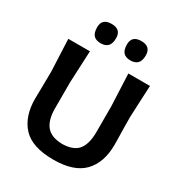

<svg xmlns="http://www.w3.org/2000/svg" viewBox="-216 -1083 1161 1242"><g transform="rotate(30 364.5 -462.0)"><path d="M365.5 12.5Q206.5 12.5 136.8 -62.8Q67 -138 67 -271Q67 -300.5 68.5 -357.8Q70 -415 70 -474.5Q67 -543.5 64.5 -598.8Q62 -654 59.5 -713H221Q218.5 -654 215.8 -599Q213 -544 210 -474.5V-280Q210 -194.5 245.8 -150.2Q281.5 -106 365 -104Q450 -106 484.2 -150.2Q518.5 -194.5 518.5 -280.5V-474.5Q515.5 -544 513 -599Q510.5 -654 508 -713H669.5Q666.5 -654 664 -599Q661.5 -544 658.5 -474.5Q658.5 -435 659.2 -395.2Q660 -355.5 660.8 -322.5Q661.5 -289.5 661.5 -270.5Q661.5 -135.5 590 -61.5Q518.5 12.5 365.5 12.5ZM476 -792.5Q442 -792.5 424 -811Q406 -829.5 406 -872Q406 -937 477 -937Q547.5 -937 547.5 -870.5Q547.5 -829.5 529.2 -811Q511 -792.5 476 -792.5ZM254 -792.5Q219.5 -792.5 201.5 -811Q183.5 -829.5 183.5 -872Q183.5 -937 255 -937Q325.5 -937 325.5 -870.5Q325.5 -829.5 307.2 -811Q289 -792.5 254 -792.5Z"/></g></svg>

Font: Commissioner Loud SemiBold
Style: Regular
Weight: 600
Designer: Kostas Bartsokas
Foundry: Kostas Bartsokas
Version: Version 1.000; ttfautohint (v1.8.3)